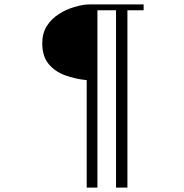

<svg xmlns="http://www.w3.org/2000/svg" viewBox="-20 -812 840 877"><path d="M636 -765H562V45H510V-765H425V45H376V-446Q324 -451 277.5 -468Q231 -485 202 -520Q173 -555 173 -615Q173 -659 193.5 -692.5Q214 -726 251 -749Q280 -768 319.5 -780Q359 -792 393 -792H636Z"/></svg>

Font: Kaisei Decol
Style: Regular
Weight: 400
Designer: Font-Kai, 金井和夫
Foundry: KAZUO KANAI
Version: Version 5.003